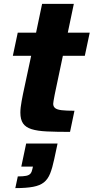

<svg xmlns="http://www.w3.org/2000/svg" viewBox="-20 -678 481 987"><path d="M340 0Q269.8 0 221 -2.3Q172.2 -4.6 142.1 -14.1Q112 -23.6 98.3 -43.8Q84.7 -64 84.7 -99.3Q84.7 -112 86.4 -126.6Q88.1 -141.2 91.2 -158.3Q94.4 -175.3 98.3 -195.2L140.2 -391.1H46L71.2 -510H165.4L196.4 -658H359.5L328.5 -510H441.2L416 -391.1H303.2L261.5 -193.3Q260.5 -187.9 258.6 -177.8Q256.8 -167.8 255.1 -158.2Q253.5 -148.5 253.5 -144.4Q253.5 -130.5 263.4 -122.4Q273.3 -114.3 296.9 -111.5Q320.4 -108.7 362.8 -108.7ZM58.7 289 71.5 228.9Q100.1 228.9 115 225.7Q129.9 222.5 136.8 214.2Q143.6 205.9 146.6 190.6L149.3 178.4H89.5L114.5 59.8H275.9L258.8 139.9Q249.4 184.8 237.8 213.9Q226.2 243 205.9 259.3Q185.6 275.7 150.4 282.3Q115.3 289 58.7 289Z"/></svg>

Font: Saira Thin
Style: Italic
Weight: 100
Italic angle: -12°
Designer: Hector Gatti with collaboration of the Omnibus-Type team
Foundry: Omnibus-Type
Version: Version 1.101